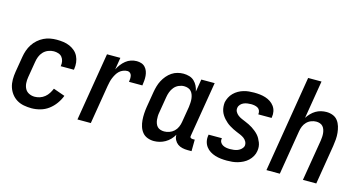

<svg xmlns="http://www.w3.org/2000/svg" viewBox="-78 -1070 2656 1414"><g transform="rotate(15 1250.0 -363.5)"><path d="M214 8Q184 8 155 2.5Q126 -3 102 -17.5Q78 -32 61 -54.5Q44 -77 35.5 -104Q27 -131 27 -161Q27 -191 32 -221L52 -341Q56 -366 64.5 -390.5Q73 -415 87.5 -437.5Q102 -460 122.5 -478Q143 -496 166.5 -507.5Q190 -519 215 -523.5Q240 -528 265 -528Q291 -528 316 -524.5Q341 -521 363 -511.5Q385 -502 403 -486.5Q421 -471 431.5 -449.5Q442 -428 445 -403Q448 -378 444 -353L443 -347H342L343 -350Q346 -368 342.5 -385.5Q339 -403 328.5 -416Q318 -429 301 -434.5Q284 -440 266 -440Q245 -440 223.5 -431.5Q202 -423 186.5 -406.5Q171 -390 163 -369Q155 -348 152 -327L132 -207Q128 -184 129.5 -161Q131 -138 141 -119Q151 -100 171 -90Q191 -80 215 -80Q234 -80 254 -86.5Q274 -93 290.5 -106.5Q307 -120 318 -137.5Q329 -155 337 -174L425 -143Q413 -111 392 -82Q371 -53 343 -32Q315 -11 281 -1.5Q247 8 214 8Z M563 0 649 -520H751L736 -428Q746 -448 760 -466.5Q774 -485 792 -499.5Q810 -514 831.5 -521Q853 -528 875 -528Q893 -528 910 -522.5Q927 -517 939 -504Q951 -491 957 -474.5Q963 -458 964.5 -440Q966 -422 964.5 -403.5Q963 -385 960 -366H858Q860 -378 860.5 -390.5Q861 -403 858.5 -414Q856 -425 847.5 -432.5Q839 -440 827 -440Q811 -440 794.5 -433.5Q778 -427 766 -415.5Q754 -404 745.5 -389.5Q737 -375 730.5 -359.5Q724 -344 720.5 -328.5Q717 -313 714 -297L665 0Z M1147 8Q1121 8 1097.5 -1Q1074 -10 1059 -28.5Q1044 -47 1036.5 -70.5Q1029 -94 1027 -119Q1025 -144 1026.5 -170Q1028 -196 1032 -221L1052 -341Q1056 -364 1062.5 -386.5Q1069 -409 1080 -430Q1091 -451 1107 -470Q1123 -489 1143 -502.5Q1163 -516 1186 -522Q1209 -528 1231 -528Q1254 -528 1276 -521.5Q1298 -515 1313.5 -500Q1329 -485 1338.5 -465.5Q1348 -446 1352 -424L1368 -520H1470L1401 -103Q1400 -98 1400 -93.5Q1400 -89 1403 -86Q1406 -83 1410.5 -81.5Q1415 -80 1419 -80H1436L1435 8H1404Q1384 8 1364 3.5Q1344 -1 1329 -12Q1314 -23 1304.5 -41Q1295 -59 1296 -80Q1285 -60 1268.5 -43Q1252 -26 1232 -14.5Q1212 -3 1190 2.5Q1168 8 1147 8ZM1202 -80Q1221 -80 1241 -87Q1261 -94 1276.5 -108.5Q1292 -123 1300.5 -142.5Q1309 -162 1312 -181L1332 -301Q1334 -317 1335 -333Q1336 -349 1334.5 -364Q1333 -379 1328 -393.5Q1323 -408 1313.5 -419Q1304 -430 1289.5 -435Q1275 -440 1259 -440Q1239 -440 1218.5 -431Q1198 -422 1184 -405Q1170 -388 1162.5 -367.5Q1155 -347 1152 -327L1132 -207Q1129 -192 1128.5 -177.5Q1128 -163 1129.5 -149Q1131 -135 1136 -121.5Q1141 -108 1150 -98.5Q1159 -89 1173 -84.5Q1187 -80 1202 -80Z M1704 8Q1681 8 1658 5.5Q1635 3 1614 -3.5Q1593 -10 1574.5 -21.5Q1556 -33 1543 -50.5Q1530 -68 1525 -90Q1520 -112 1524 -135L1525 -142H1626V-139Q1623 -124 1629.5 -111.5Q1636 -99 1648.5 -92Q1661 -85 1675 -82.5Q1689 -80 1704 -80Q1719 -80 1734 -82Q1749 -84 1763 -89.5Q1777 -95 1789 -106.5Q1801 -118 1804 -132Q1806 -149 1798 -163.5Q1790 -178 1777.5 -187Q1765 -196 1750 -202.5Q1735 -209 1720 -215Q1705 -221 1691.5 -228Q1678 -235 1664 -243.5Q1650 -252 1638.5 -262Q1627 -272 1616.5 -283.5Q1606 -295 1597.5 -308.5Q1589 -322 1584 -337Q1579 -352 1577.5 -369Q1576 -386 1578 -403Q1582 -422 1591.5 -441Q1601 -460 1616.5 -475.5Q1632 -491 1650.5 -501.5Q1669 -512 1689 -518Q1709 -524 1729 -526Q1749 -528 1769 -528Q1792 -528 1814 -525.5Q1836 -523 1856.5 -516.5Q1877 -510 1894.5 -498.5Q1912 -487 1924.5 -470Q1937 -453 1941.5 -431.5Q1946 -410 1942 -387L1941 -381H1840V-383Q1842 -397 1837 -409.5Q1832 -422 1821 -428.5Q1810 -435 1796.5 -437.5Q1783 -440 1770 -440Q1756 -440 1742 -438Q1728 -436 1714.5 -430.5Q1701 -425 1690.5 -413.5Q1680 -402 1678 -388Q1675 -371 1683 -357Q1691 -343 1703.5 -333.5Q1716 -324 1731 -317.5Q1746 -311 1760.5 -305Q1775 -299 1789.5 -292Q1804 -285 1817 -276.5Q1830 -268 1842.5 -258Q1855 -248 1865.5 -236.5Q1876 -225 1883.5 -211.5Q1891 -198 1897 -183Q1903 -168 1904.5 -151.5Q1906 -135 1903 -118Q1900 -97 1889 -77.5Q1878 -58 1862 -43Q1846 -28 1826.5 -18Q1807 -8 1786.5 -2Q1766 4 1745 6Q1724 8 1704 8Z M2004 0 2125 -735H2227L2179 -445Q2190 -463 2206 -479.5Q2222 -496 2240.5 -507Q2259 -518 2280 -523Q2301 -528 2321 -528Q2347 -528 2370 -519Q2393 -510 2407.5 -491Q2422 -472 2429 -448.5Q2436 -425 2438.5 -400.5Q2441 -376 2439 -350Q2437 -324 2433 -299L2384 0H2282L2334 -313Q2336 -327 2337 -342Q2338 -357 2336.5 -371Q2335 -385 2330.5 -398Q2326 -411 2317 -421Q2308 -431 2294.5 -435.5Q2281 -440 2267 -440Q2248 -440 2228.5 -432.5Q2209 -425 2194.5 -410Q2180 -395 2172.5 -376.5Q2165 -358 2162 -339L2106 0Z"/></g></svg>

Font: Iosevka Curly Semibold
Style: Italic
Weight: 600
Italic angle: -9°
Monospace: yes
Designer: Belleve Invis
Foundry: Belleve Invis
Version: Version 22.1.2; ttfautohint (v1.8.4)